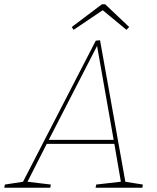

<svg xmlns="http://www.w3.org/2000/svg" viewBox="-55 -882 737 902"><path d="M535 -22 528 -29 616 -15 614 0H394L397 -15L519 -29L514 -22L481 -213L488 -206H158L168 -213L71 -22L67 -29L184 -15L181 0H-35L-32 -15L59 -29L50 -22L395 -691L415 -693ZM171 -219 167 -225H485L480 -219L400 -672H404ZM291 -742 282 -755 424 -862H439L552 -755L539 -742L424 -837H432Z"/></svg>

Font: Bitter Thin Thin
Style: Italic
Weight: 250
Italic angle: -9°
Version: Version 2.002